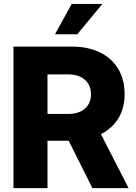

<svg xmlns="http://www.w3.org/2000/svg" viewBox="-20 -967 699 987"><path d="M49.3 0V-727.5H348.6Q432.1 -727.5 493.4 -697.8Q554.7 -668 587.6 -613Q620.6 -558.1 620.6 -482.4Q620.6 -408.7 586.2 -355Q551.8 -301.3 488.8 -272.5Q425.8 -243.7 339.8 -243.7H155.3V-381.3H331.1Q367.7 -381.3 393.6 -393.6Q419.4 -405.8 433.6 -428.5Q447.8 -451.2 447.8 -482.4Q447.8 -514.2 433.6 -536.9Q419.4 -559.6 393.6 -572Q367.7 -584.5 331.1 -584.5H224.1V0ZM455.1 0 289.6 -330.1H471.7L641.1 0ZM262.7 -791 348.6 -946.8H506.3L377.4 -791Z"/></svg>

Font: Inter 28pt ExtraBold
Style: Regular
Weight: 800
Designer: Rasmus Andersson
Foundry: rsms
Version: Version 4.001;git-66647c0bb